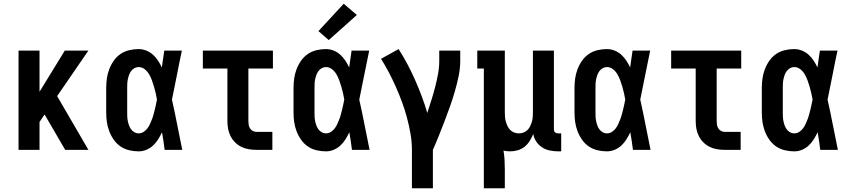

<svg xmlns="http://www.w3.org/2000/svg" viewBox="-20 -800 4540 1025"><path d="M79 0V-530H191V-310L326 -530H452L285 -287L452 0H328L218 -189L191 -149V0Z M720 8Q695 8 669.5 2Q644 -4 623 -18.5Q602 -33 587 -54.5Q572 -76 563 -100Q554 -124 550.5 -149Q547 -174 547 -200V-330Q547 -356 550.5 -381Q554 -406 563 -430Q572 -454 587 -475.5Q602 -497 623 -511.5Q644 -526 669.5 -532Q695 -538 720 -538Q741 -538 761 -530Q781 -522 796.5 -508Q812 -494 823.5 -476.5Q835 -459 844 -440Q847 -463 850.5 -485.5Q854 -508 857 -530H951Q937 -465 924.5 -399.5Q912 -334 898 -268Q913 -202 926 -134.5Q939 -67 953 0H859Q856 -24 852.5 -47.5Q849 -71 845 -94Q836 -75 824.5 -56.5Q813 -38 797.5 -23.5Q782 -9 762 -0.5Q742 8 720 8ZM720 -88Q734 -88 746 -95.5Q758 -103 766.5 -114Q775 -125 780.5 -137.5Q786 -150 791 -162.5Q796 -175 799.5 -188.5Q803 -202 806.5 -215Q810 -228 812.5 -241.5Q815 -255 818 -269Q815 -286 811 -303.5Q807 -321 802 -338Q797 -355 791 -371.5Q785 -388 776 -403.5Q767 -419 752.5 -430.5Q738 -442 720 -442Q708 -442 697.5 -436Q687 -430 680 -420.5Q673 -411 669 -400Q665 -389 662.5 -377Q660 -365 659.5 -353.5Q659 -342 659 -330V-200Q659 -188 659.5 -176.5Q660 -165 662.5 -153Q665 -141 669 -130Q673 -119 680 -109.5Q687 -100 697.5 -94Q708 -88 720 -88Z M1349 0Q1328 0 1307.5 -3.5Q1287 -7 1268.5 -16Q1250 -25 1235 -40Q1220 -55 1210.5 -74Q1201 -93 1197.5 -113.5Q1194 -134 1194 -155V-434H1063V-530H1437V-434H1306V-155Q1306 -144 1307.5 -134Q1309 -124 1314.5 -115Q1320 -106 1329.5 -101Q1339 -96 1349 -96H1434V0Z M1720 8Q1695 8 1669.5 2Q1644 -4 1623 -18.5Q1602 -33 1587 -54.5Q1572 -76 1563 -100Q1554 -124 1550.5 -149Q1547 -174 1547 -200V-330Q1547 -356 1550.5 -381Q1554 -406 1563 -430Q1572 -454 1587 -475.5Q1602 -497 1623 -511.5Q1644 -526 1669.5 -532Q1695 -538 1720 -538Q1741 -538 1761 -530Q1781 -522 1796.5 -508Q1812 -494 1823.5 -476.5Q1835 -459 1844 -440Q1847 -463 1850.5 -485.5Q1854 -508 1857 -530H1951Q1937 -465 1924.5 -399.5Q1912 -334 1898 -268Q1913 -202 1926 -134.5Q1939 -67 1953 0H1859Q1856 -24 1852.5 -47.5Q1849 -71 1845 -94Q1836 -75 1824.5 -56.5Q1813 -38 1797.5 -23.5Q1782 -9 1762 -0.5Q1742 8 1720 8ZM1720 -88Q1734 -88 1746 -95.5Q1758 -103 1766.5 -114Q1775 -125 1780.5 -137.5Q1786 -150 1791 -162.5Q1796 -175 1799.5 -188.5Q1803 -202 1806.5 -215Q1810 -228 1812.5 -241.5Q1815 -255 1818 -269Q1815 -286 1811 -303.5Q1807 -321 1802 -338Q1797 -355 1791 -371.5Q1785 -388 1776 -403.5Q1767 -419 1752.5 -430.5Q1738 -442 1720 -442Q1708 -442 1697.5 -436Q1687 -430 1680 -420.5Q1673 -411 1669 -400Q1665 -389 1662.5 -377Q1660 -365 1659.5 -353.5Q1659 -342 1659 -330V-200Q1659 -188 1659.5 -176.5Q1660 -165 1662.5 -153Q1665 -141 1669 -130Q1673 -119 1680 -109.5Q1687 -100 1697.5 -94Q1708 -88 1720 -88ZM1735 -586 1680 -634 1815 -780 1885 -720Z M2179 205V0Q2179 -43 2171.5 -86Q2164 -129 2153 -170.5Q2142 -212 2127 -253Q2112 -294 2094.5 -333.5Q2077 -373 2057 -411.5Q2037 -450 2014 -486L2108 -538Q2133 -499 2155 -457.5Q2177 -416 2196 -373Q2215 -330 2231.5 -286Q2248 -242 2261 -197Q2272 -231 2283 -265.5Q2294 -300 2303 -335Q2312 -370 2318.5 -405.5Q2325 -441 2325 -477V-530H2437V-477Q2437 -435 2428.5 -394Q2420 -353 2408.5 -313Q2397 -273 2383 -233.5Q2369 -194 2354 -155Q2339 -116 2323.5 -77Q2308 -38 2291 0V205Z M2563 205V-434H2528V-530H2675V-200Q2675 -187 2676 -174.5Q2677 -162 2680.5 -150Q2684 -138 2689.5 -126.5Q2695 -115 2704 -106Q2713 -97 2725 -92.5Q2737 -88 2750 -88Q2763 -88 2775 -92.5Q2787 -97 2796 -106Q2805 -115 2810.5 -126.5Q2816 -138 2819.5 -150Q2823 -162 2824 -174.5Q2825 -187 2825 -200V-530H2937V-111Q2937 -107 2938 -102Q2939 -97 2942.5 -94Q2946 -91 2950.5 -89.5Q2955 -88 2960 -88H2976V8H2960Q2938 8 2915.5 3.5Q2893 -1 2874.5 -13Q2856 -25 2843 -44Q2830 -63 2827 -85Q2819 -66 2808 -48Q2797 -30 2781 -17Q2765 -4 2744.5 2Q2724 8 2704 8Q2695 8 2686 7Q2677 6 2668 4Q2672 28 2673.5 53Q2675 78 2675 102V205Z M3220 8Q3195 8 3169.5 2Q3144 -4 3123 -18.5Q3102 -33 3087 -54.5Q3072 -76 3063 -100Q3054 -124 3050.5 -149Q3047 -174 3047 -200V-330Q3047 -356 3050.5 -381Q3054 -406 3063 -430Q3072 -454 3087 -475.5Q3102 -497 3123 -511.5Q3144 -526 3169.5 -532Q3195 -538 3220 -538Q3241 -538 3261 -530Q3281 -522 3296.5 -508Q3312 -494 3323.5 -476.5Q3335 -459 3344 -440Q3347 -463 3350.5 -485.5Q3354 -508 3357 -530H3451Q3437 -465 3424.5 -399.5Q3412 -334 3398 -268Q3413 -202 3426 -134.5Q3439 -67 3453 0H3359Q3356 -24 3352.5 -47.5Q3349 -71 3345 -94Q3336 -75 3324.5 -56.5Q3313 -38 3297.5 -23.5Q3282 -9 3262 -0.5Q3242 8 3220 8ZM3220 -88Q3234 -88 3246 -95.5Q3258 -103 3266.5 -114Q3275 -125 3280.5 -137.5Q3286 -150 3291 -162.5Q3296 -175 3299.5 -188.5Q3303 -202 3306.5 -215Q3310 -228 3312.5 -241.5Q3315 -255 3318 -269Q3315 -286 3311 -303.5Q3307 -321 3302 -338Q3297 -355 3291 -371.5Q3285 -388 3276 -403.5Q3267 -419 3252.5 -430.5Q3238 -442 3220 -442Q3208 -442 3197.5 -436Q3187 -430 3180 -420.5Q3173 -411 3169 -400Q3165 -389 3162.5 -377Q3160 -365 3159.5 -353.5Q3159 -342 3159 -330V-200Q3159 -188 3159.5 -176.5Q3160 -165 3162.5 -153Q3165 -141 3169 -130Q3173 -119 3180 -109.5Q3187 -100 3197.5 -94Q3208 -88 3220 -88Z M3849 0Q3828 0 3807.5 -3.5Q3787 -7 3768.5 -16Q3750 -25 3735 -40Q3720 -55 3710.5 -74Q3701 -93 3697.5 -113.5Q3694 -134 3694 -155V-434H3563V-530H3937V-434H3806V-155Q3806 -144 3807.5 -134Q3809 -124 3814.5 -115Q3820 -106 3829.5 -101Q3839 -96 3849 -96H3934V0Z M4220 8Q4195 8 4169.5 2Q4144 -4 4123 -18.5Q4102 -33 4087 -54.5Q4072 -76 4063 -100Q4054 -124 4050.5 -149Q4047 -174 4047 -200V-330Q4047 -356 4050.5 -381Q4054 -406 4063 -430Q4072 -454 4087 -475.5Q4102 -497 4123 -511.5Q4144 -526 4169.5 -532Q4195 -538 4220 -538Q4241 -538 4261 -530Q4281 -522 4296.5 -508Q4312 -494 4323.5 -476.5Q4335 -459 4344 -440Q4347 -463 4350.5 -485.5Q4354 -508 4357 -530H4451Q4437 -465 4424.5 -399.5Q4412 -334 4398 -268Q4413 -202 4426 -134.5Q4439 -67 4453 0H4359Q4356 -24 4352.5 -47.5Q4349 -71 4345 -94Q4336 -75 4324.5 -56.5Q4313 -38 4297.5 -23.5Q4282 -9 4262 -0.5Q4242 8 4220 8ZM4220 -88Q4234 -88 4246 -95.5Q4258 -103 4266.5 -114Q4275 -125 4280.5 -137.5Q4286 -150 4291 -162.5Q4296 -175 4299.5 -188.5Q4303 -202 4306.5 -215Q4310 -228 4312.5 -241.5Q4315 -255 4318 -269Q4315 -286 4311 -303.5Q4307 -321 4302 -338Q4297 -355 4291 -371.5Q4285 -388 4276 -403.5Q4267 -419 4252.5 -430.5Q4238 -442 4220 -442Q4208 -442 4197.5 -436Q4187 -430 4180 -420.5Q4173 -411 4169 -400Q4165 -389 4162.5 -377Q4160 -365 4159.5 -353.5Q4159 -342 4159 -330V-200Q4159 -188 4159.5 -176.5Q4160 -165 4162.5 -153Q4165 -141 4169 -130Q4173 -119 4180 -109.5Q4187 -100 4197.5 -94Q4208 -88 4220 -88Z"/></svg>

Font: Iosevka Slab
Style: Bold
Weight: 700
Monospace: yes
Designer: Belleve Invis
Foundry: Belleve Invis
Version: Version 11.1.1; ttfautohint (v1.8.3)